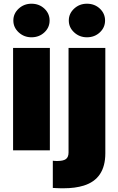

<svg xmlns="http://www.w3.org/2000/svg" viewBox="-20 -801 631 1023"><path d="M320 202.1H302.6Q291.2 201.7 280.9 201.3Q270.6 201 261.4 200.3V55.4Q267.4 56.1 273.1 56.5Q278.8 56.8 284.1 56.8Q317.8 56.8 331.5 46.3Q345.2 35.9 345.2 11.4V-545.5H541.2V15.6Q541.2 152.3 426.1 187.9Q380.3 202.1 320 202.1ZM245.7 0H49.7V-545.5H245.7ZM147.7 -602.3Q108 -602.3 79.5 -628.6Q51.1 -654.8 51.1 -691.8Q51.1 -728.7 79.5 -755Q108 -781.2 147.7 -781.2Q188.6 -781.2 216.6 -755Q244.3 -728.7 244.3 -691.8Q244.3 -654.5 216.6 -628.6Q188.6 -602.3 147.7 -602.3ZM443.2 -602.3Q403.4 -602.3 375 -628.6Q346.6 -654.8 346.6 -691.8Q346.6 -728.7 375 -755Q403.4 -781.2 443.2 -781.2Q484 -781.2 512.1 -755Q539.8 -728.7 539.8 -691.8Q539.8 -654.5 512.1 -628.6Q484 -602.3 443.2 -602.3Z"/></svg>

Font: Linik Sans Black
Style: Regular
Weight: 900
Designer: Fonts by Rasmus Andersson / Changes by Cristiano Sobral with parts from Marc Monis
Foundry: rsms
Version: Version 3.020; ttfautohint (v1.6)